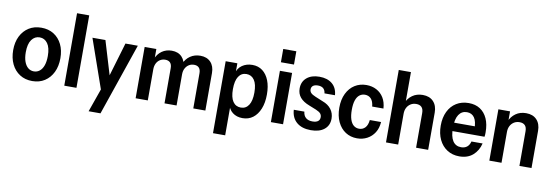

<svg xmlns="http://www.w3.org/2000/svg" viewBox="-64 -1200 5404 1879"><g transform="rotate(10 2638.0 -260.5)"><path d="M261 10Q190 10 137 -24Q84 -58 55 -118Q26 -178 26 -257Q26 -336 55.5 -395Q85 -454 137.5 -487Q190 -520 261 -520Q332 -520 384.5 -487Q437 -454 466 -395Q495 -336 495 -257Q495 -178 466 -118Q437 -58 384.5 -24Q332 10 261 10ZM261 -86Q293 -86 318 -106Q343 -126 356.5 -164Q370 -202 370 -258Q370 -340 340 -382Q310 -424 261 -424Q212 -424 181.5 -382Q151 -340 151 -258Q151 -202 165 -164Q179 -126 203.5 -106Q228 -86 261 -86Z M579 0V-720H700V0Z M857 205 960 -87 981 -119 1097 -510H1220L975 205ZM948 2 769 -510H898L1034 -59Z M1288 0V-510H1404V-402H1409V0ZM1575 0V-349Q1575 -386 1558 -404Q1541 -422 1509 -422Q1480 -422 1457 -407.5Q1434 -393 1421.5 -367.5Q1409 -342 1409 -309L1395 -406Q1417 -461 1459 -490.5Q1501 -520 1557 -520Q1621 -520 1658 -481Q1695 -442 1695 -376V0ZM1861 0V-349Q1861 -386 1844 -404Q1827 -422 1796 -422Q1766 -422 1743.5 -407.5Q1721 -393 1708 -368Q1695 -343 1695 -309L1675 -407Q1698 -462 1741 -491Q1784 -520 1841 -520Q1906 -520 1943.5 -480.5Q1981 -441 1981 -373V0Z M2351 10Q2292 10 2251.5 -21.5Q2211 -53 2201 -111L2214 -113V205H2093V-510H2209V-403L2201 -405Q2213 -460 2256 -490Q2299 -520 2358 -520Q2417 -520 2459 -488Q2501 -456 2524 -398Q2547 -340 2547 -259Q2547 -177 2522.5 -116.5Q2498 -56 2454.5 -23Q2411 10 2351 10ZM2317 -89Q2367 -89 2395 -131.5Q2423 -174 2423 -256Q2423 -339 2394.5 -380.5Q2366 -422 2316 -422Q2266 -422 2238 -379.5Q2210 -337 2210 -254Q2210 -172 2238 -130.5Q2266 -89 2317 -89Z M2632 0V-510H2753V0ZM2627 -594V-726H2757V-594Z M3030 10Q2941 10 2889 -34Q2837 -78 2832 -158H2937Q2941 -118 2965.5 -97.5Q2990 -77 3031 -77Q3067 -77 3085.5 -91Q3104 -105 3104 -132Q3104 -152 3092 -167Q3080 -182 3045 -197L2975 -225Q2914 -248 2883 -284.5Q2852 -321 2852 -374Q2852 -441 2898.5 -480.5Q2945 -520 3024 -520Q3104 -520 3151.5 -480Q3199 -440 3204 -368H3100Q3096 -401 3077 -417Q3058 -433 3024 -433Q2993 -433 2976 -420Q2959 -407 2959 -383Q2959 -363 2972.5 -348.5Q2986 -334 3020 -320L3095 -289Q3151 -269 3181 -229Q3211 -189 3211 -136Q3211 -68 3163 -29Q3115 10 3030 10Z M3489 10Q3424 10 3374 -22.5Q3324 -55 3295.5 -115Q3267 -175 3267 -256Q3267 -337 3296 -396.5Q3325 -456 3375.5 -488Q3426 -520 3491 -520Q3547 -520 3591.5 -496.5Q3636 -473 3663 -429Q3690 -385 3694 -322H3582Q3577 -374 3553.5 -399Q3530 -424 3493 -424Q3463 -424 3439.5 -406Q3416 -388 3403.5 -351Q3391 -314 3391 -256Q3391 -199 3403.5 -161Q3416 -123 3439 -104.5Q3462 -86 3493 -86Q3529 -86 3553 -111.5Q3577 -137 3582 -188H3694Q3690 -126 3662 -82Q3634 -38 3589 -14Q3544 10 3489 10Z M3776 0V-720H3897V0ZM4075 0V-344Q4075 -384 4056.5 -403Q4038 -422 4003 -422Q3971 -422 3947 -406.5Q3923 -391 3910 -365.5Q3897 -340 3897 -306L3883 -406Q3905 -459 3948 -489.5Q3991 -520 4051 -520Q4119 -520 4157 -479.5Q4195 -439 4195 -370V0Z M4505 10Q4436 10 4384 -23.5Q4332 -57 4303.5 -116.5Q4275 -176 4275 -256Q4275 -336 4304 -395.5Q4333 -455 4385.5 -487.5Q4438 -520 4508 -520Q4574 -520 4621 -489.5Q4668 -459 4693.5 -402.5Q4719 -346 4719 -266Q4719 -254 4718.5 -243Q4718 -232 4716 -222H4350V-306H4633L4606 -276Q4606 -355 4580 -392Q4554 -429 4506 -429Q4454 -429 4425 -385.5Q4396 -342 4396 -255Q4396 -168 4424.5 -124.5Q4453 -81 4507 -81Q4543 -81 4566 -99.5Q4589 -118 4598 -154H4709Q4691 -80 4639 -35Q4587 10 4505 10Z M4803 0V-510H4919V-402H4924V0ZM5102 0V-344Q5102 -384 5083.5 -403Q5065 -422 5030 -422Q4998 -422 4974 -406.5Q4950 -391 4937 -365.5Q4924 -340 4924 -306L4910 -406Q4932 -459 4975 -489.5Q5018 -520 5078 -520Q5146 -520 5184 -479.5Q5222 -439 5222 -370V0Z"/></g></svg>

Font: Instrument Sans SemiCondensed SemiBold
Style: Regular
Weight: 600
Width: 4
Designer: Rodrigo Fuenzalida
Foundry: fragTYPE
Version: Version 1.000;gftools[0.9.28]